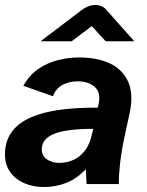

<svg xmlns="http://www.w3.org/2000/svg" viewBox="-21 -740 593 772"><path d="M155 12Q113 12 77.5 -3Q42 -18 20.5 -47.5Q-1 -77 -1 -119Q-1 -183 39 -225Q79 -267 162 -287.5Q245 -308 372 -307L375 -320Q386 -366 361 -389.5Q336 -413 291 -413Q257 -413 230 -398.5Q203 -384 192 -353L73 -395Q96 -437 132 -462Q168 -487 211 -498Q254 -509 296 -509Q371 -509 422 -484.5Q473 -460 494.5 -411Q516 -362 501 -289L479 -187Q467 -130 461.5 -80Q456 -30 457 0H327L324 -60Q290 -23 247.5 -5.5Q205 12 155 12ZM217 -85Q246 -85 273 -96.5Q300 -108 320.5 -134.5Q341 -161 350 -206L354 -222Q247 -222 197 -202Q147 -182 147 -140Q147 -113 168 -99Q189 -85 217 -85ZM142 -574 308 -700Q320 -709 334 -714.5Q348 -720 362 -720Q376 -720 387.5 -715Q399 -710 407 -700L519 -574H404L348 -635L267 -574Z"/></svg>

Font: Atkinson Hyperlegible Next
Style: Bold Italic
Weight: 700
Italic angle: -12°
Designer: Elliott Scott, Megan Eiswerth, Linus Boman, Theodore Petrosky, Letters from Sweden
Foundry: Applied Design Works, Letters from Sweden
Version: Version 2.001